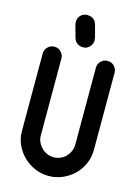

<svg xmlns="http://www.w3.org/2000/svg" viewBox="-141 -1043 823 1130"><g transform="rotate(15 270.0 -478.0)"><path d="M325 -846V-838Q325 -836 325.5 -834.5Q326 -833 326 -831Q326 -812 314 -796.5Q302 -781 283 -776Q280 -775 275 -775H268Q250 -775 234.5 -786Q219 -797 214 -817V-816Q209 -836 203 -856Q197 -876 192 -896H193Q191 -901 191 -903V-908Q191 -929 202.5 -944Q214 -959 234 -964L233 -963Q238 -965 240 -965H242H249Q269 -965 284 -954Q299 -943 304 -923V-924ZM165 -211Q165 -189 173.5 -170Q182 -151 196.5 -136.5Q211 -122 230 -113.5Q249 -105 270 -105Q291 -105 310.5 -113Q330 -121 344 -135.5Q358 -150 366.5 -169Q375 -188 375 -209V-678Q375 -701 391 -718Q407 -735 432 -735Q457 -735 473 -718Q489 -701 489 -678V-209Q489 -164 472 -124.5Q455 -85 425 -55.5Q395 -26 355 -8.5Q315 9 270 9Q226 9 186.5 -8Q147 -25 117 -54Q87 -83 69 -122Q51 -161 51 -205V-678Q51 -701 67.5 -718Q84 -735 109 -735Q132 -735 148.5 -718Q165 -701 165 -678Z"/></g></svg>

Font: VDS
Style: Bold
Weight: 700
Designer: artmaker
Foundry: artmaker
Version: Version 1.000 2009 initial release